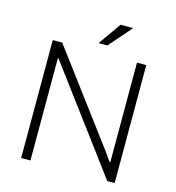

<svg xmlns="http://www.w3.org/2000/svg" viewBox="-124 -973 988 1079"><g transform="rotate(15 370.0 -434.0)"><path d="M98 0V-686H153L532 -179Q538 -172 547 -159Q556 -146 566 -132Q576 -118 584 -107H588Q588 -125 588 -143Q588 -161 588 -179V-686H642V0H599L211 -521Q204 -530 187 -553Q170 -576 156 -595H152Q152 -576 152 -558Q152 -540 152 -521V0ZM351 -736 444 -868H514L515 -865L402 -736Z"/></g></svg>

Font: Archivo Thin
Style: Regular
Weight: 250
Designer: Hector Gatti
Foundry: Omnibus-Type
Version: Version 2.001